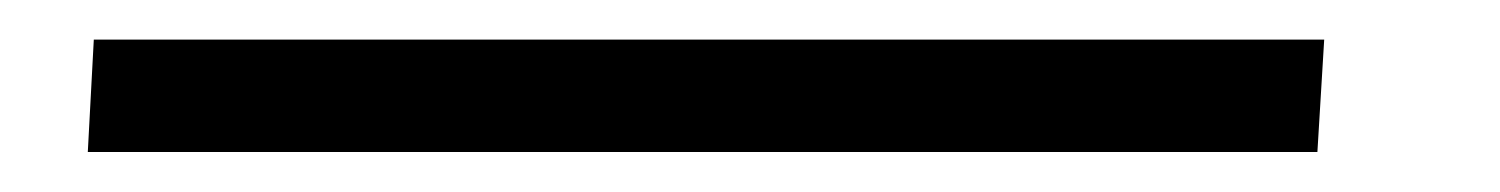

<svg xmlns="http://www.w3.org/2000/svg" viewBox="-20 30 750 96"><path d="M642.1 49.8H26.9L23.9 106H638.7Z"/></svg>

Font: Lora Italic
Style: Regular
Weight: 400
Italic angle: -3°
Designer: Olga Karpushina, Alexei Vanyashin
Foundry: Cyreal
Version: Version 1.011;PS 001.011;hotconv 1.0.70;makeotf.lib2.5.58329